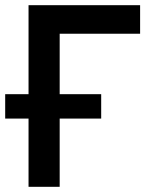

<svg xmlns="http://www.w3.org/2000/svg" viewBox="-20 -720 575 740"><path d="M90 -263H0V-357H90V-700H520V-590H210V-357H370V-263H210V0H90Z"/></svg>

Font: PT Root UI Bold
Style: Regular
Weight: 700
Designer: Vitaly Kuzmin
Foundry: ParaType Ltd.
Version: Version 2.000G